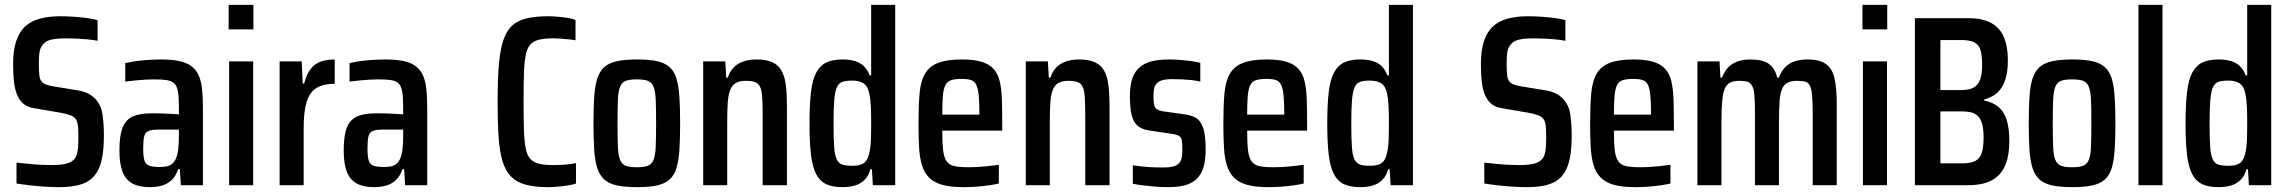

<svg xmlns="http://www.w3.org/2000/svg" viewBox="-20 -763 9432 791"><path d="M223 8Q197 8 165.5 6Q134 4 103.5 0.5Q73 -3 48 -7V-93Q77 -90 102.5 -87.5Q128 -85 151 -84Q174 -83 192 -83Q228 -83 250 -88Q272 -93 284 -105Q293 -114 297 -128.5Q301 -143 302 -159.5Q303 -176 303 -191Q303 -222 301.5 -241Q300 -260 293 -271Q286 -282 270.5 -288Q255 -294 227 -299L122 -317Q95 -321 78.5 -334Q62 -347 52 -369Q42 -391 38 -423Q34 -455 34 -499Q34 -555 46.5 -593Q59 -631 83 -653.5Q107 -676 143.5 -686Q180 -696 227 -696Q256 -696 285 -694Q314 -692 339.5 -688.5Q365 -685 382 -680V-595Q361 -599 339 -601Q317 -603 296 -604Q275 -605 253 -605Q214 -605 192 -600Q170 -595 159 -582Q147 -570 143.5 -551.5Q140 -533 140 -501Q140 -468 142.5 -449.5Q145 -431 156.5 -422Q168 -413 195 -408L293 -392Q320 -388 339 -379.5Q358 -371 372 -356.5Q386 -342 396 -318Q400 -307 402.5 -290Q405 -273 406.5 -251.5Q408 -230 408 -204Q408 -151 401 -114Q394 -77 379 -53Q364 -29 342 -16Q320 -3 290 2.5Q260 8 223 8Z M597 8Q553 8 525.5 -7Q498 -22 485 -55Q472 -88 472 -143Q472 -203 484.5 -236Q497 -269 525.5 -282.5Q554 -296 602 -296Q612 -296 625 -296Q638 -296 652.5 -295.5Q667 -295 683 -294Q699 -293 717 -292V-322Q717 -362 713 -385.5Q709 -409 698 -419.5Q687 -430 666.5 -433Q646 -436 614 -436Q599 -436 581 -435Q563 -434 542 -432Q521 -430 496 -427V-503Q531 -511 567.5 -514.5Q604 -518 643 -518Q688 -518 718.5 -511.5Q749 -505 768.5 -490.5Q788 -476 798.5 -452.5Q809 -429 812.5 -396Q816 -363 816 -318V0H725L721 -66H714Q704 -37 687 -21Q670 -5 647 1.5Q624 8 597 8ZM636 -75Q653 -75 666 -77.5Q679 -80 688.5 -87.5Q698 -95 704 -108Q711 -123 714 -146.5Q717 -170 717 -199V-229H630Q603 -229 590 -222.5Q577 -216 573.5 -199Q570 -182 570 -151Q570 -120 574.5 -103.5Q579 -87 593.5 -81Q608 -75 636 -75Z M922 -642V-743H1024V-642ZM924 0V-510H1023V0Z M1132 0V-510H1223L1227 -419H1233Q1243 -457 1259.5 -478.5Q1276 -500 1301 -509Q1326 -518 1359 -518V-418Q1313 -418 1284.5 -401Q1256 -384 1243.5 -344Q1231 -304 1231 -235V0Z M1521 8Q1477 8 1449.5 -7Q1422 -22 1409 -55Q1396 -88 1396 -143Q1396 -203 1408.5 -236Q1421 -269 1449.5 -282.5Q1478 -296 1526 -296Q1536 -296 1549 -296Q1562 -296 1576.5 -295.5Q1591 -295 1607 -294Q1623 -293 1641 -292V-322Q1641 -362 1637 -385.5Q1633 -409 1622 -419.5Q1611 -430 1590.5 -433Q1570 -436 1538 -436Q1523 -436 1505 -435Q1487 -434 1466 -432Q1445 -430 1420 -427V-503Q1455 -511 1491.5 -514.5Q1528 -518 1567 -518Q1612 -518 1642.5 -511.5Q1673 -505 1692.5 -490.5Q1712 -476 1722.5 -452.5Q1733 -429 1736.5 -396Q1740 -363 1740 -318V0H1649L1645 -66H1638Q1628 -37 1611 -21Q1594 -5 1571 1.5Q1548 8 1521 8ZM1560 -75Q1577 -75 1590 -77.5Q1603 -80 1612.5 -87.5Q1622 -95 1628 -108Q1635 -123 1638 -146.5Q1641 -170 1641 -199V-229H1554Q1527 -229 1514 -222.5Q1501 -216 1497.5 -199Q1494 -182 1494 -151Q1494 -120 1498.5 -103.5Q1503 -87 1517.5 -81Q1532 -75 1560 -75Z M2238 8Q2182 8 2144.5 -2.5Q2107 -13 2084.5 -36.5Q2062 -60 2050 -100Q2038 -140 2034 -200.5Q2030 -261 2030 -344Q2030 -427 2034.5 -487Q2039 -547 2050.5 -587.5Q2062 -628 2084.5 -652Q2107 -676 2144.5 -686Q2182 -696 2238 -696Q2258 -696 2279.5 -694Q2301 -692 2320 -689Q2339 -686 2351 -681V-597Q2334 -600 2317.5 -601.5Q2301 -603 2286.5 -604Q2272 -605 2259 -605Q2223 -605 2200.5 -599.5Q2178 -594 2164.5 -579Q2151 -564 2145.5 -535Q2140 -506 2138.5 -459.5Q2137 -413 2137 -344Q2137 -275 2138.5 -228.5Q2140 -182 2145.5 -153Q2151 -124 2164.5 -109Q2178 -94 2200.5 -88.5Q2223 -83 2259 -83Q2287 -83 2310.5 -85Q2334 -87 2353 -91V-7Q2339 -2 2319.5 1Q2300 4 2278.5 6Q2257 8 2238 8Z M2606 8Q2555 8 2522 1Q2489 -6 2469.5 -23.5Q2450 -41 2440.5 -71Q2431 -101 2428 -146Q2425 -191 2425 -255Q2425 -319 2428 -364Q2431 -409 2440.5 -439Q2450 -469 2469.5 -486.5Q2489 -504 2522 -511Q2555 -518 2606 -518Q2654 -518 2686.5 -511Q2719 -504 2738.5 -486.5Q2758 -469 2767 -439Q2776 -409 2779 -364Q2782 -319 2782 -255Q2782 -191 2779 -146Q2776 -101 2767 -71Q2758 -41 2738.5 -23.5Q2719 -6 2686.5 1Q2654 8 2606 8ZM2604 -74Q2633 -74 2649 -80Q2665 -86 2672.5 -104.5Q2680 -123 2681.5 -159Q2683 -195 2683 -255Q2683 -315 2681.5 -351Q2680 -387 2672.5 -405.5Q2665 -424 2649 -430Q2633 -436 2603 -436Q2574 -436 2558 -430Q2542 -424 2534.5 -405.5Q2527 -387 2525.5 -351Q2524 -315 2524 -255Q2524 -195 2525.5 -159Q2527 -123 2534.5 -104.5Q2542 -86 2558 -80Q2574 -74 2604 -74Z M2877 0V-510H2968L2972 -443H2978Q2987 -469 3002.5 -485Q3018 -501 3041.5 -509.5Q3065 -518 3097 -518Q3137 -518 3162 -506.5Q3187 -495 3200 -471.5Q3213 -448 3217.5 -412.5Q3222 -377 3222 -327V0H3122V-289Q3122 -337 3120 -364.5Q3118 -392 3111 -406Q3104 -420 3090 -425Q3076 -430 3052 -430Q3025 -430 3009.5 -420Q2994 -410 2987 -389.5Q2980 -369 2978 -338.5Q2976 -308 2976 -265V0Z M3451 8Q3411 8 3384.5 -4Q3358 -16 3342.5 -45.5Q3327 -75 3321 -126Q3315 -177 3315 -254Q3315 -331 3321 -382.5Q3327 -434 3342.5 -463.5Q3358 -493 3384 -505.5Q3410 -518 3450 -518Q3480 -518 3502 -511.5Q3524 -505 3539 -490.5Q3554 -476 3563 -452H3569V-743H3668V0H3576L3572 -66H3566Q3558 -37 3541 -21Q3524 -5 3501.5 1.5Q3479 8 3451 8ZM3493 -80Q3522 -80 3538 -90.5Q3554 -101 3560 -128Q3566 -149 3567.5 -179Q3569 -209 3569 -259Q3569 -299 3567.5 -326Q3566 -353 3563 -369Q3558 -403 3541 -417Q3524 -431 3491 -431Q3466 -431 3451 -426Q3436 -421 3428 -404Q3420 -387 3417 -351.5Q3414 -316 3414 -255Q3414 -194 3416.5 -158Q3419 -122 3427.5 -105.5Q3436 -89 3451.5 -84.5Q3467 -80 3493 -80Z M3950 8Q3896 8 3862 -1.5Q3828 -11 3808 -31Q3788 -51 3778.5 -81.5Q3769 -112 3766.5 -155.5Q3764 -199 3764 -254Q3764 -328 3768.5 -378.5Q3773 -429 3791 -459.5Q3809 -490 3845 -504Q3881 -518 3943 -518Q3993 -518 4024 -508.5Q4055 -499 4073 -479.5Q4091 -460 4098.5 -429Q4106 -398 4107.5 -354.5Q4109 -311 4109 -255V-225H3862Q3862 -174 3865.5 -144Q3869 -114 3880 -98.5Q3891 -83 3912.5 -78.5Q3934 -74 3971 -74Q3989 -74 4008 -75Q4027 -76 4049.5 -78.5Q4072 -81 4095 -84V-7Q4079 -3 4054.5 0.5Q4030 4 4003.5 6Q3977 8 3950 8ZM4015 -271V-291Q4015 -341 4012 -370.5Q4009 -400 4001.5 -414.5Q3994 -429 3979.5 -433.5Q3965 -438 3941 -438Q3916 -438 3899.5 -433Q3883 -428 3875 -412.5Q3867 -397 3864.5 -368Q3862 -339 3862 -291H4034Z M4206 0V-510H4297L4301 -443H4307Q4316 -469 4331.5 -485Q4347 -501 4370.5 -509.5Q4394 -518 4426 -518Q4466 -518 4491 -506.5Q4516 -495 4529 -471.5Q4542 -448 4546.5 -412.5Q4551 -377 4551 -327V0H4451V-289Q4451 -337 4449 -364.5Q4447 -392 4440 -406Q4433 -420 4419 -425Q4405 -430 4381 -430Q4354 -430 4338.5 -420Q4323 -410 4316 -389.5Q4309 -369 4307 -338.5Q4305 -308 4305 -265V0Z M4791 8Q4768 8 4742 6Q4716 4 4691 1Q4666 -2 4647 -6V-82Q4662 -80 4677.5 -78Q4693 -76 4708 -75Q4723 -74 4739 -73.5Q4755 -73 4771 -73Q4804 -73 4821 -79.5Q4838 -86 4844.5 -101Q4851 -116 4851 -143Q4851 -170 4849 -183.5Q4847 -197 4837.5 -203Q4828 -209 4805 -212L4711 -226Q4683 -231 4666 -245.5Q4649 -260 4642 -290Q4635 -320 4635 -367Q4635 -411 4645 -440Q4655 -469 4676 -486.5Q4697 -504 4727 -511Q4757 -518 4798 -518Q4820 -518 4844 -516Q4868 -514 4889.5 -511Q4911 -508 4925 -504V-427Q4908 -431 4889.5 -433Q4871 -435 4851.5 -436Q4832 -437 4810 -437Q4782 -437 4765 -431.5Q4748 -426 4740 -412Q4732 -398 4732 -370Q4732 -346 4734.5 -332.5Q4737 -319 4746 -313Q4755 -307 4774 -304L4860 -292Q4884 -289 4904 -279Q4924 -269 4935.5 -239.5Q4947 -210 4947 -148Q4947 -103 4938 -73.5Q4929 -44 4909.5 -25.5Q4890 -7 4861 0.5Q4832 8 4791 8Z M5206 8Q5152 8 5118 -1.5Q5084 -11 5064 -31Q5044 -51 5034.5 -81.5Q5025 -112 5022.5 -155.5Q5020 -199 5020 -254Q5020 -328 5024.5 -378.5Q5029 -429 5047 -459.5Q5065 -490 5101 -504Q5137 -518 5199 -518Q5249 -518 5280 -508.5Q5311 -499 5329 -479.5Q5347 -460 5354.5 -429Q5362 -398 5363.5 -354.5Q5365 -311 5365 -255V-225H5118Q5118 -174 5121.5 -144Q5125 -114 5136 -98.5Q5147 -83 5168.5 -78.5Q5190 -74 5227 -74Q5245 -74 5264 -75Q5283 -76 5305.5 -78.5Q5328 -81 5351 -84V-7Q5335 -3 5310.5 0.5Q5286 4 5259.5 6Q5233 8 5206 8ZM5271 -271V-291Q5271 -341 5268 -370.5Q5265 -400 5257.5 -414.5Q5250 -429 5235.5 -433.5Q5221 -438 5197 -438Q5172 -438 5155.5 -433Q5139 -428 5131 -412.5Q5123 -397 5120.5 -368Q5118 -339 5118 -291H5290Z M5584 8Q5544 8 5517.5 -4Q5491 -16 5475.5 -45.5Q5460 -75 5454 -126Q5448 -177 5448 -254Q5448 -331 5454 -382.5Q5460 -434 5475.5 -463.5Q5491 -493 5517 -505.5Q5543 -518 5583 -518Q5613 -518 5635 -511.5Q5657 -505 5672 -490.5Q5687 -476 5696 -452H5702V-743H5801V0H5709L5705 -66H5699Q5691 -37 5674 -21Q5657 -5 5634.5 1.5Q5612 8 5584 8ZM5626 -80Q5655 -80 5671 -90.5Q5687 -101 5693 -128Q5699 -149 5700.5 -179Q5702 -209 5702 -259Q5702 -299 5700.5 -326Q5699 -353 5696 -369Q5691 -403 5674 -417Q5657 -431 5624 -431Q5599 -431 5584 -426Q5569 -421 5561 -404Q5553 -387 5550 -351.5Q5547 -316 5547 -255Q5547 -194 5549.5 -158Q5552 -122 5560.5 -105.5Q5569 -89 5584.5 -84.5Q5600 -80 5626 -80Z M6270 8Q6244 8 6212.5 6Q6181 4 6150.5 0.5Q6120 -3 6095 -7V-93Q6124 -90 6149.5 -87.5Q6175 -85 6198 -84Q6221 -83 6239 -83Q6275 -83 6297 -88Q6319 -93 6331 -105Q6340 -114 6344 -128.5Q6348 -143 6349 -159.5Q6350 -176 6350 -191Q6350 -222 6348.5 -241Q6347 -260 6340 -271Q6333 -282 6317.5 -288Q6302 -294 6274 -299L6169 -317Q6142 -321 6125.5 -334Q6109 -347 6099 -369Q6089 -391 6085 -423Q6081 -455 6081 -499Q6081 -555 6093.5 -593Q6106 -631 6130 -653.5Q6154 -676 6190.5 -686Q6227 -696 6274 -696Q6303 -696 6332 -694Q6361 -692 6386.5 -688.5Q6412 -685 6429 -680V-595Q6408 -599 6386 -601Q6364 -603 6343 -604Q6322 -605 6300 -605Q6261 -605 6239 -600Q6217 -595 6206 -582Q6194 -570 6190.5 -551.5Q6187 -533 6187 -501Q6187 -468 6189.5 -449.5Q6192 -431 6203.5 -422Q6215 -413 6242 -408L6340 -392Q6367 -388 6386 -379.5Q6405 -371 6419 -356.5Q6433 -342 6443 -318Q6447 -307 6449.5 -290Q6452 -273 6453.5 -251.5Q6455 -230 6455 -204Q6455 -151 6448 -114Q6441 -77 6426 -53Q6411 -29 6389 -16Q6367 -3 6337 2.5Q6307 8 6270 8Z M6717 8Q6663 8 6629 -1.5Q6595 -11 6575 -31Q6555 -51 6545.5 -81.5Q6536 -112 6533.5 -155.5Q6531 -199 6531 -254Q6531 -328 6535.5 -378.5Q6540 -429 6558 -459.5Q6576 -490 6612 -504Q6648 -518 6710 -518Q6760 -518 6791 -508.5Q6822 -499 6840 -479.5Q6858 -460 6865.5 -429Q6873 -398 6874.5 -354.5Q6876 -311 6876 -255V-225H6629Q6629 -174 6632.5 -144Q6636 -114 6647 -98.5Q6658 -83 6679.5 -78.5Q6701 -74 6738 -74Q6756 -74 6775 -75Q6794 -76 6816.5 -78.5Q6839 -81 6862 -84V-7Q6846 -3 6821.5 0.5Q6797 4 6770.5 6Q6744 8 6717 8ZM6782 -271V-291Q6782 -341 6779 -370.5Q6776 -400 6768.5 -414.5Q6761 -429 6746.5 -433.5Q6732 -438 6708 -438Q6683 -438 6666.5 -433Q6650 -428 6642 -412.5Q6634 -397 6631.5 -368Q6629 -339 6629 -291H6801Z M6973 0V-510H7064L7068 -443H7074Q7084 -468 7098.5 -484Q7113 -500 7136 -509Q7159 -518 7190 -518Q7241 -518 7266.5 -500.5Q7292 -483 7302 -443H7308Q7318 -468 7333 -484.5Q7348 -501 7371.5 -509.5Q7395 -518 7426 -518Q7477 -518 7503 -499Q7529 -480 7538 -439.5Q7547 -399 7547 -335V0H7448V-295Q7448 -342 7445.5 -369.5Q7443 -397 7436.5 -410Q7430 -423 7417.5 -426.5Q7405 -430 7383 -430Q7359 -430 7344 -422Q7329 -414 7321.5 -396Q7314 -378 7311.5 -346Q7309 -314 7309 -265V0H7210V-295Q7210 -342 7208 -368.5Q7206 -395 7199 -408.5Q7192 -422 7179.5 -426Q7167 -430 7146 -430Q7121 -430 7106.5 -422Q7092 -414 7085 -396Q7078 -378 7075 -346Q7072 -314 7072 -265V0Z M7653 -642V-743H7755V-642ZM7655 0V-510H7754V0Z M7869 0V-688H8091Q8147 -688 8183 -668.5Q8219 -649 8235.5 -610.5Q8252 -572 8252 -515Q8252 -468 8241.5 -435Q8231 -402 8209.5 -382Q8188 -362 8154 -353V-349Q8193 -341 8215.5 -320.5Q8238 -300 8248 -266Q8258 -232 8258 -182Q8258 -139 8249 -105Q8240 -71 8220 -47.5Q8200 -24 8167.5 -12Q8135 0 8089 0ZM7974 -90H8063Q8099 -90 8118 -100Q8137 -110 8144.5 -133.5Q8152 -157 8152 -197Q8152 -237 8143.5 -260.5Q8135 -284 8116.5 -294Q8098 -304 8063 -304H7974ZM7974 -392H8061Q8092 -392 8110.5 -402Q8129 -412 8137.5 -434.5Q8146 -457 8146 -494Q8146 -534 8139.5 -556Q8133 -578 8115 -588Q8097 -598 8061 -598H7974Z M8519 8Q8468 8 8435 1Q8402 -6 8382.5 -23.5Q8363 -41 8353.5 -71Q8344 -101 8341 -146Q8338 -191 8338 -255Q8338 -319 8341 -364Q8344 -409 8353.5 -439Q8363 -469 8382.5 -486.5Q8402 -504 8435 -511Q8468 -518 8519 -518Q8567 -518 8599.5 -511Q8632 -504 8651.5 -486.5Q8671 -469 8680 -439Q8689 -409 8692 -364Q8695 -319 8695 -255Q8695 -191 8692 -146Q8689 -101 8680 -71Q8671 -41 8651.5 -23.5Q8632 -6 8599.5 1Q8567 8 8519 8ZM8517 -74Q8546 -74 8562 -80Q8578 -86 8585.5 -104.5Q8593 -123 8594.5 -159Q8596 -195 8596 -255Q8596 -315 8594.5 -351Q8593 -387 8585.5 -405.5Q8578 -424 8562 -430Q8546 -436 8516 -436Q8487 -436 8471 -430Q8455 -424 8447.5 -405.5Q8440 -387 8438.5 -351Q8437 -315 8437 -255Q8437 -195 8438.5 -159Q8440 -123 8447.5 -104.5Q8455 -86 8471 -80Q8487 -74 8517 -74Z M8790 0V-743H8889V0Z M9120 8Q9080 8 9053.5 -4Q9027 -16 9011.5 -45.5Q8996 -75 8990 -126Q8984 -177 8984 -254Q8984 -331 8990 -382.5Q8996 -434 9011.5 -463.5Q9027 -493 9053 -505.5Q9079 -518 9119 -518Q9149 -518 9171 -511.5Q9193 -505 9208 -490.5Q9223 -476 9232 -452H9238V-743H9337V0H9245L9241 -66H9235Q9227 -37 9210 -21Q9193 -5 9170.5 1.5Q9148 8 9120 8ZM9162 -80Q9191 -80 9207 -90.5Q9223 -101 9229 -128Q9235 -149 9236.5 -179Q9238 -209 9238 -259Q9238 -299 9236.5 -326Q9235 -353 9232 -369Q9227 -403 9210 -417Q9193 -431 9160 -431Q9135 -431 9120 -426Q9105 -421 9097 -404Q9089 -387 9086 -351.5Q9083 -316 9083 -255Q9083 -194 9085.5 -158Q9088 -122 9096.5 -105.5Q9105 -89 9120.5 -84.5Q9136 -80 9162 -80Z"/></svg>

Font: Saira Condensed SemiBold
Style: Regular
Weight: 600
Width: 3
Designer: Hector Gatti with collaboration of the Omnibus-Type team
Foundry: Omnibus-Type
Version: Version 1.100